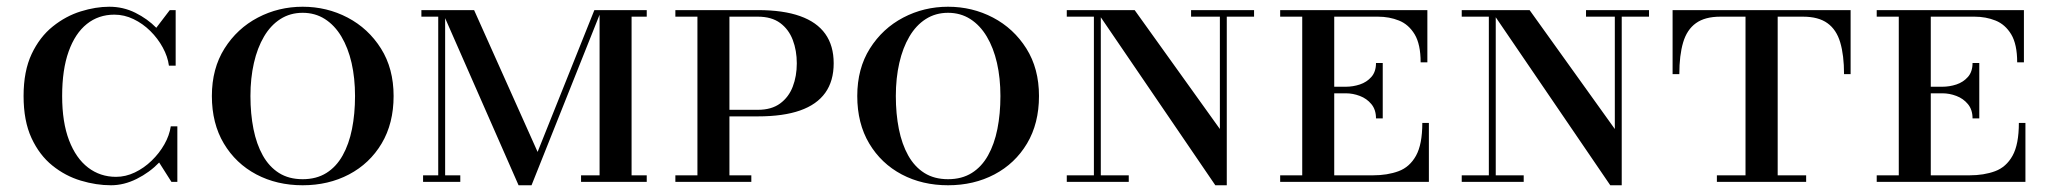

<svg xmlns="http://www.w3.org/2000/svg" viewBox="-20 -540 6088 570"><path d="M309.5 10Q265.5 10 219.8 -3.8Q174 -17.5 135.5 -48.5Q97 -79.5 73.5 -130.2Q50 -181 50 -255Q50 -329 74 -379.8Q98 -430.5 136.8 -461.5Q175.5 -492.5 219.8 -506.2Q264 -520 304.5 -520Q346 -520 382 -502Q418 -484 444 -457.5L484 -510H501.5V-345H481.5Q478 -372 463.2 -399Q448.5 -426 426.2 -448Q404 -470 376.5 -483.2Q349 -496.5 319.5 -496.5Q272.5 -496.5 237.8 -468.8Q203 -441 183.8 -387.2Q164.5 -333.5 164.5 -255Q164.5 -177 185 -123.5Q205.5 -70 241.5 -42.5Q277.5 -15 324.5 -15Q353 -15 380.2 -28Q407.5 -41 430.2 -63Q453 -85 468 -111.5Q483 -138 487 -165H506.5V0H489L452.5 -57.5Q424 -28 386 -9Q348 10 309.5 10Z M878.5 10Q802 10 741 -22.2Q680 -54.5 644.5 -114Q609 -173.5 609 -255Q609 -336.5 646.5 -396Q684 -455.5 745.5 -487.8Q807 -520 878.5 -520Q950.5 -520 1012 -487.8Q1073.5 -455.5 1111 -396Q1148.5 -336.5 1148.5 -255Q1148.5 -173.5 1113 -114Q1077.5 -54.5 1016.2 -22.2Q955 10 878.5 10ZM878.5 -8Q919.5 -8 949 -26.5Q978.5 -45 997.2 -78.5Q1016 -112 1025 -157Q1034 -202 1034 -255Q1034 -308 1023.8 -353Q1013.5 -398 993.5 -431.5Q973.5 -465 944.5 -483.5Q915.5 -502 878.5 -502Q841.5 -502 812.5 -483.5Q783.5 -465 763.8 -431.5Q744 -398 733.8 -353Q723.5 -308 723.5 -255Q723.5 -202 732.5 -157Q741.5 -112 760.2 -78.5Q779 -45 808.2 -26.5Q837.5 -8 878.5 -8Z M1519.5 10 1291 -510H1387.5L1576 -89L1744.5 -510H1765.5L1558 10ZM1236 0V-19.5H1346.5V0ZM1281 0V-490.5H1231V-510H1301.5V0ZM1705 0V-19.5H1900V0ZM1760 0V-510H1900V-490.5H1855V0Z M2125 -194.5V-214H2230Q2270.5 -214 2296 -232.8Q2321.5 -251.5 2333.5 -282.8Q2345.5 -314 2345.5 -352Q2345.5 -390 2333.5 -421.5Q2321.5 -453 2296 -471.8Q2270.5 -490.5 2230 -490.5H1985V-510H2230Q2305.5 -510 2355.2 -492.2Q2405 -474.5 2430 -439.5Q2455 -404.5 2455 -352Q2455 -299.5 2430 -264.5Q2405 -229.5 2355.2 -212Q2305.5 -194.5 2230 -194.5ZM1985 0V-19.5H2210.5V0ZM2050.5 0V-510H2145.5V0Z M2794.5 10Q2718 10 2657 -22.2Q2596 -54.5 2560.5 -114Q2525 -173.5 2525 -255Q2525 -336.5 2562.5 -396Q2600 -455.5 2661.5 -487.8Q2723 -520 2794.5 -520Q2866.5 -520 2928 -487.8Q2989.5 -455.5 3027 -396Q3064.5 -336.5 3064.5 -255Q3064.5 -173.5 3029 -114Q2993.5 -54.5 2932.2 -22.2Q2871 10 2794.5 10ZM2794.5 -8Q2835.5 -8 2865 -26.5Q2894.5 -45 2913.2 -78.5Q2932 -112 2941 -157Q2950 -202 2950 -255Q2950 -308 2939.8 -353Q2929.5 -398 2909.5 -431.5Q2889.5 -465 2860.5 -483.5Q2831.5 -502 2794.5 -502Q2757.5 -502 2728.5 -483.5Q2699.5 -465 2679.8 -431.5Q2660 -398 2649.8 -353Q2639.5 -308 2639.5 -255Q2639.5 -202 2648.5 -157Q2657.5 -112 2676.2 -78.5Q2695 -45 2724.2 -26.5Q2753.5 -8 2794.5 -8Z M3588 10 3233.5 -510H3348.5L3601.5 -157V-510H3622V10ZM3147 0V-19.5H3331V0ZM3227.5 0V-490.5H3147V-510H3248V0ZM3516 -490.5V-510H3703V-490.5Z M4065 -188.5Q4065 -214.5 4051.2 -231Q4037.5 -247.5 4017 -255.2Q3996.5 -263 3975.5 -263H3920.5V-282.5H3975.5Q3996.5 -282.5 4017 -289.2Q4037.5 -296 4051.2 -311.5Q4065 -327 4065 -353H4085V-188.5ZM4202.5 -175H4222V0H3780.5V-19.5H3846V-490.5H3780.5V-510H4217.5V-355H4197.5Q4197.5 -408.5 4179.8 -438Q4162 -467.5 4133.2 -479Q4104.5 -490.5 4071 -490.5H3941V-19.5H4055.5Q4099 -19.5 4132 -31.8Q4165 -44 4183.8 -77.8Q4202.5 -111.5 4202.5 -175Z M4760.5 10 4406 -510H4521L4774 -157V-510H4794.5V10ZM4319.5 0V-19.5H4503.5V0ZM4400 0V-490.5H4319.5V-510H4420.5V0ZM4688.5 -490.5V-510H4875.5V-490.5Z M4945.5 -320V-510H5474V-320H5454.5Q5454.5 -376 5443.2 -414Q5432 -452 5405.2 -471.2Q5378.5 -490.5 5332.5 -490.5H5087.5Q5041.5 -490.5 5014.8 -471.2Q4988 -452 4976.8 -414Q4965.5 -376 4965.5 -320ZM5077 0V-19.5H5342V0ZM5162 0V-505H5257.5V0Z M5836 -188.5Q5836 -214.5 5822.2 -231Q5808.5 -247.5 5788 -255.2Q5767.5 -263 5746.5 -263H5691.5V-282.5H5746.5Q5767.5 -282.5 5788 -289.2Q5808.5 -296 5822.2 -311.5Q5836 -327 5836 -353H5856V-188.5ZM5973.5 -175H5993V0H5551.5V-19.5H5617V-490.5H5551.5V-510H5988.5V-355H5968.5Q5968.5 -408.5 5950.8 -438Q5933 -467.5 5904.2 -479Q5875.5 -490.5 5842 -490.5H5712V-19.5H5826.5Q5870 -19.5 5903 -31.8Q5936 -44 5954.8 -77.8Q5973.5 -111.5 5973.5 -175Z"/></svg>

Font: Bodoni Moda SC 11pt
Style: Regular
Weight: 400
Version: Version 2.005